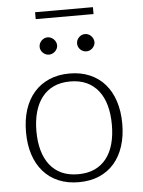

<svg xmlns="http://www.w3.org/2000/svg" viewBox="-56 -850 670 901"><g transform="rotate(-5 279.0 -400.0)"><path d="M279 -505.5Q332.5 -505.5 374.8 -487.2Q417 -469 446 -435.5Q475 -402 490.2 -354.8Q505.5 -307.5 505.5 -249Q505.5 -190.5 490.2 -143.5Q475 -96.5 446 -63Q417 -29.5 374.8 -11.5Q332.5 6.5 279 6.5Q225.5 6.5 183.2 -11.5Q141 -29.5 111.8 -63Q82.5 -96.5 67.2 -143.5Q52 -190.5 52 -249Q52 -307.5 67.2 -354.8Q82.5 -402 111.8 -435.5Q141 -469 183.2 -487.2Q225.5 -505.5 279 -505.5ZM279 -31Q323.5 -31 356.8 -46.2Q390 -61.5 412.2 -90Q434.5 -118.5 445.5 -158.8Q456.5 -199 456.5 -249Q456.5 -298.5 445.5 -339Q434.5 -379.5 412.2 -408.2Q390 -437 356.8 -452.5Q323.5 -468 279 -468Q234.5 -468 201.2 -452.5Q168 -437 145.8 -408.2Q123.5 -379.5 112.2 -339Q101 -298.5 101 -249Q101 -199 112.2 -158.8Q123.5 -118.5 145.8 -90Q168 -61.5 201.2 -46.2Q234.5 -31 279 -31ZM233 -642Q233 -634 229.5 -626.8Q226 -619.5 220.2 -614Q214.5 -608.5 207 -605.2Q199.5 -602 191.5 -602Q183 -602 175.8 -605.2Q168.5 -608.5 162.8 -614Q157 -619.5 153.8 -626.8Q150.5 -634 150.5 -642Q150.5 -650.5 153.8 -658Q157 -665.5 162.8 -671.2Q168.5 -677 175.8 -680.2Q183 -683.5 191.5 -683.5Q199.5 -683.5 207 -680.2Q214.5 -677 220.2 -671.2Q226 -665.5 229.5 -658Q233 -650.5 233 -642ZM409 -642Q409 -634 405.5 -626.8Q402 -619.5 396.5 -614Q391 -608.5 383.5 -605.2Q376 -602 368 -602Q359.5 -602 352 -605.2Q344.5 -608.5 339 -614Q333.5 -619.5 330.2 -626.8Q327 -634 327 -642Q327 -659 339 -671.2Q351 -683.5 368 -683.5Q376 -683.5 383.5 -680.2Q391 -677 396.5 -671.2Q402 -665.5 405.5 -658Q409 -650.5 409 -642ZM143.5 -806H416V-773.5H143.5Z"/></g></svg>

Font: Lato 2
Style: Regular
Weight: 300
Designer: Lukasz Dziedzic with Adam Twardoch and Botio Nikoltchev
Foundry: tyPoland Lukasz Dziedzic
Version: Version 2.015; 2015-08-06; http://www.latofonts.com/